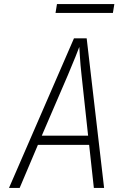

<svg xmlns="http://www.w3.org/2000/svg" viewBox="-20 -917 640 937"><path d="M24 0 341 -730H403L488 0H438L415 -210H165L76 0ZM184 -255H410L378 -550Q372 -604 370 -640.5Q368 -677 367 -688Q363 -677 348.5 -640.5Q334 -604 311 -550ZM251 -854 258 -897H538L531 -854Z"/></svg>

Font: JetBrains Mono Thin
Style: Italic
Weight: 100
Italic angle: -9°
Monospace: yes
Designer: Philipp Nurullin, Konstantin Bulenkov
Foundry: JetBrains
Version: Version 2.305; ttfautohint (v1.8.4.7-5d5b)